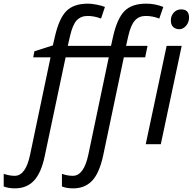

<svg xmlns="http://www.w3.org/2000/svg" viewBox="-132 -785 1049 1045"><path d="M854 -733.9Q897 -733.9 897 -689.9Q897 -663.1 880.6 -644.5Q864.3 -626 844.2 -626Q824.2 -626 811 -637.7Q797.9 -649.4 797.9 -673.8Q797.9 -698.2 813.5 -716.1Q829.1 -733.9 854 -733.9ZM743.2 0H661.1L774.9 -535.2H856.9ZM266.1 240.2Q231.4 240.2 205.1 230V161.1Q234.9 171.9 264.6 171.9Q324.7 171.9 349.1 55.2L460 -473.1H225.1L111.8 63Q92.8 155.3 53.2 197.8Q13.7 240.2 -50.8 240.2Q-84.5 240.2 -111.8 230V161.1Q-80.6 171.9 -51.8 171.9Q8.3 171.9 32.2 55.2L143.1 -473.1H48.8L55.2 -505.9L155.8 -538.1L167 -586.9Q189.5 -684.6 229.2 -724.9Q269 -765.1 347.2 -765.1Q366.7 -765.1 395 -759.5Q423.3 -753.9 439 -747.1L418 -684.1Q380.9 -698.2 344.7 -698.2Q308.6 -698.2 285.9 -674.6Q263.2 -650.9 249 -587.9L236.8 -535.2H472.2L483.9 -587.9Q505.9 -684.1 545.4 -724.6Q585 -765.1 664.1 -765.1Q713.4 -765.1 756.8 -747.1L734.9 -684.1Q697.8 -698.2 661.1 -698.2Q624.5 -698.2 602.1 -673.3Q579.6 -648.4 565.9 -587.9L554.2 -535.2H670.9L658.2 -473.1H542L429.2 63Q408.2 158.2 368.9 199.2Q329.6 240.2 266.1 240.2Z"/></svg>

Font: OpenSans-Italic
Style: Italic
Weight: 400
Italic angle: -12°
Foundry: Ascender Corporation
Version: Version 1.10